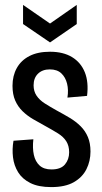

<svg xmlns="http://www.w3.org/2000/svg" viewBox="-20 -751 416 783"><path d="M189 12Q137 12 104 -4.5Q71 -21 54 -48.5Q37 -76 33 -109.5Q29 -143 35 -177L116 -183Q112 -147 118 -119.5Q124 -92 141.5 -76Q159 -60 190 -60Q228 -60 245 -80.5Q262 -101 262 -130Q262 -156 250.5 -174.5Q239 -193 216.5 -207Q194 -221 163 -238Q139 -251 115 -265Q91 -279 72 -297.5Q53 -316 42 -341Q31 -366 31 -401Q31 -442 48.5 -473.5Q66 -505 100 -522.5Q134 -540 184 -540Q238 -540 274 -518Q310 -496 326 -456Q342 -416 335 -360L255 -353Q260 -384 253.5 -410Q247 -436 230 -452Q213 -468 183 -468Q153 -468 135 -450.5Q117 -433 117 -403Q117 -379 129 -361Q141 -343 163 -329Q185 -315 212 -300Q240 -285 265 -270Q290 -255 309 -236Q328 -217 338.5 -192Q349 -167 349 -133Q349 -94 332.5 -61Q316 -28 281 -8Q246 12 189 12ZM74 -731 184 -655 293 -731V-653L184 -578L74 -653Z"/></svg>

Font: Bricolage Grotesque 36pt Condensed
Style: Regular
Weight: 400
Width: 3
Designer: Mathieu Triay
Foundry: Atelier Triay
Version: Version 1.001;gftools[0.9.33.dev8+g029e19f]